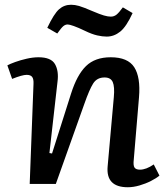

<svg xmlns="http://www.w3.org/2000/svg" viewBox="-20 -774 709 808"><path d="M651 -35Q638 -24 615.5 -12.5Q593 -1 567 6.5Q541 14 518 14Q425 14 433 -74L459 -365Q463 -409 454.5 -428.5Q446 -448 420 -448Q388 -448 372 -422.5Q356 -397 335 -337L215 0H105L121 -421Q122 -441 115.5 -450Q109 -459 92 -459Q74 -459 31 -442L11 -499Q22 -505 44 -513Q66 -521 92.5 -527Q119 -533 142 -533Q195 -533 211.5 -504Q228 -475 222 -430L188 -130L199 -128L279 -380Q304 -459 342 -496Q380 -533 446 -533Q518 -533 545 -491Q572 -449 565 -365L543 -103Q540 -78 546 -69Q552 -60 569 -60Q595 -60 627 -82ZM429 -620Q411 -620 389 -625Q367 -630 338 -644Q309 -658 290.5 -664.5Q272 -671 265 -671Q255 -671 246.5 -664Q238 -657 221 -633L179 -657Q207 -716 228.5 -735Q250 -754 279 -754Q295 -754 312.5 -749Q330 -744 372 -726Q400 -714 417 -709Q434 -704 446 -704Q460 -704 470.5 -712.5Q481 -721 497 -743L538 -719Q512 -662 486 -641Q460 -620 429 -620Z"/></svg>

Font: Literata 7pt Medium
Style: Italic
Weight: 500
Italic angle: -2°
Designer: Latin by Veronika Burian and Jose Scaglione. Greek by Irene Vlachou. Cyrillic by Vera Evstafieva
Foundry: TypeTogether
Version: Version 3.002